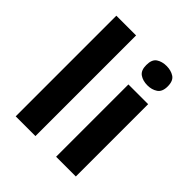

<svg xmlns="http://www.w3.org/2000/svg" viewBox="-208 -893 1025 1025"><g transform="rotate(45 305.0 -380.0)"><path d="M227 0H78V-760H227Z M532 -546V0H383V-546ZM458 -760Q491 -760 515 -744.5Q539 -729 539 -686.8Q539 -646 515 -630Q491 -614 458 -614Q423.7 -614 400.4 -630Q377 -646 377 -686.8Q377 -729 400.4 -744.5Q423.7 -760 458 -760Z"/></g></svg>

Font: Noto Sans Tangsa
Style: Regular
Weight: 400
Designer: David Williams
Foundry: Google LLC
Version: Version 1.504